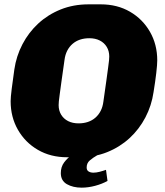

<svg xmlns="http://www.w3.org/2000/svg" viewBox="-20 -714 759 884"><path d="M289 10Q213 10 154.5 -24Q96 -58 62.5 -116.5Q29 -175 29 -248Q29 -266 34 -305.5Q39 -345 46 -394Q55 -456 83.5 -510.5Q112 -565 156.5 -606Q201 -647 259.5 -670.5Q318 -694 388 -694H444Q520 -694 578.5 -660Q637 -626 670.5 -567.5Q704 -509 704 -436Q704 -417 699.5 -378Q695 -339 687 -290Q678 -228 649.5 -173.5Q621 -119 576.5 -78Q532 -37 473.5 -13.5Q415 10 345 10ZM342 -146Q365 -146 384.5 -152.5Q404 -159 419 -172Q434 -185 443.5 -203.5Q453 -222 456 -246Q465 -307 470 -345Q475 -383 478 -404Q481 -425 482 -436Q483 -447 483 -454Q483 -479 471.5 -498Q460 -517 439.5 -527.5Q419 -538 391 -538Q368 -538 348.5 -531.5Q329 -525 314 -512Q299 -499 289.5 -480.5Q280 -462 277 -438Q268 -377 263 -339Q258 -301 255 -280Q252 -259 251 -248Q250 -237 250 -230Q250 -205 261.5 -186Q273 -167 293.5 -156.5Q314 -146 342 -146ZM356 150Q316 150 288 134Q260 118 260 83Q260 54 275.5 33.5Q291 13 311 0H429Q408 12 393.5 24.5Q379 37 379 57Q379 70 388 75.5Q397 81 410 81Q423 81 438.5 77Q454 73 468 68L475 119Q450 133 418 141.5Q386 150 356 150Z"/></svg>

Font: Chivo Medium Black
Style: Italic
Weight: 900
Italic angle: -8.05°
Version: Version 2.002